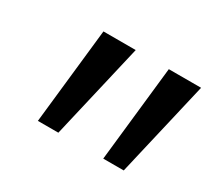

<svg xmlns="http://www.w3.org/2000/svg" viewBox="-81 -954 670 613"><g transform="rotate(30 253.5 -648.0)"><path d="M108.5 -472 147 -824H266L184 -472ZM349.5 -472 388 -824H507L425 -472Z"/></g></svg>

Font: Merriweather Sans Italic
Style: Regular
Weight: 400
Italic angle: -7.5°
Designer: Eben Sorkin
Foundry: Eben Sorkin
Version: Version 1.008; ttfautohint (v1.7.19-72a1) -l 8 -r 50 -G 200 